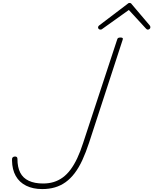

<svg xmlns="http://www.w3.org/2000/svg" viewBox="-20 -1271 1046 1310"><path d="M268 19Q205 19 158.5 -4Q112 -27 87.5 -70.5Q63 -114 62 -175Q61 -190 65.5 -196Q70 -202 80 -203Q90 -204 94.5 -199.5Q99 -195 99 -187Q99 -130 118 -93Q137 -56 176.5 -37.5Q216 -19 274 -19Q313 -19 346 -29Q379 -39 408 -60Q437 -81 461.5 -114Q486 -147 507 -191.5Q528 -236 547 -295L779 -1000Q781 -1008 785.5 -1011.5Q790 -1015 802 -1015Q813 -1015 816.5 -1011.5Q820 -1008 817 -1000L588 -298Q566 -231 542 -179Q518 -127 489.5 -89.5Q461 -52 427.5 -28Q394 -4 354.5 7.5Q315 19 268 19ZM665 -1069Q658 -1069 653.5 -1073.5Q649 -1078 649 -1084Q649 -1088 650.5 -1090.5Q652 -1093 656 -1097L847 -1242Q853 -1248 856.5 -1249.5Q860 -1251 864 -1251Q868 -1251 871.5 -1249.5Q875 -1248 879 -1242L1002 -1097Q1004 -1095 1005 -1091.5Q1006 -1088 1006 -1085Q1006 -1078 1000.5 -1073.5Q995 -1069 989 -1069Q985 -1069 981.5 -1071Q978 -1073 975 -1077L859 -1203L684 -1078Q677 -1072 673.5 -1070.5Q670 -1069 665 -1069Z"/></svg>

Font: Playwrite RO Thin
Style: Regular
Weight: 250
Version: Version 1.002